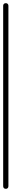

<svg xmlns="http://www.w3.org/2000/svg" viewBox="-20 -1190 73 1210"><path d="M0 -17H33V-1154H0ZM17 -33Q9 -33 4.5 -28.5Q0 -24 0 -17Q0 -9 4.5 -4.5Q9 0 17 0Q24 0 28.5 -4.5Q33 -9 33 -17Q33 -24 28.5 -28.5Q24 -33 17 -33ZM17 -1170Q9 -1170 4.5 -1165.5Q0 -1161 0 -1154Q0 -1146 4.5 -1141.5Q9 -1137 17 -1137Q24 -1137 28.5 -1141.5Q33 -1146 33 -1154Q33 -1161 28.5 -1165.5Q24 -1170 17 -1170Z"/></svg>

Font: Wavefont Light
Style: Regular
Weight: 300
Version: Version 3.004;gftools[0.9.33]